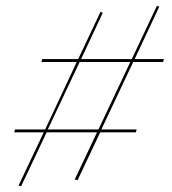

<svg xmlns="http://www.w3.org/2000/svg" viewBox="-20 -581 595 663"><path d="M543 -367H440L330 -134H452L449 -124H326L248 41L238 39L315 -124H141L53 62L44 60L131 -124H29L32 -134H136L245 -367H123L126 -377H250L327 -540L335 -537L260 -377H435L522 -561L530 -558L445 -377H546ZM320 -134 430 -367H255L145 -134Z"/></svg>

Font: EauTestInfant Hairline
Style: Italic
Weight: 250
Italic angle: -12°
Designer: Christian Thalmann (Catharsis Fonts)
Version: Version 0.001;PS 000.001;hotconv 1.0.88;makeotf.lib2.5.64775